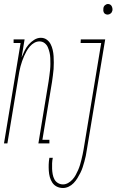

<svg xmlns="http://www.w3.org/2000/svg" viewBox="-52 -717 582 960"><path d="M-32 0 51 -502H16V-520H71L56 -430Q63 -447 71 -463.5Q79 -480 91 -494Q103 -508 119 -518Q135 -528 152 -528Q169 -528 181.5 -519Q194 -510 201 -496.5Q208 -483 211.5 -467.5Q215 -452 216 -436.5Q217 -421 217 -404.5Q217 -388 216 -372Q215 -356 212.5 -339.5Q210 -323 208 -307L160 -18H195V0H140L191 -310Q193 -324 195 -339Q197 -354 198.5 -368.5Q200 -383 200 -397.5Q200 -412 199.5 -426Q199 -440 196 -453.5Q193 -467 187.5 -480Q182 -493 171 -501.5Q160 -510 145 -510Q132 -510 119.5 -503Q107 -496 97.5 -485Q88 -474 81 -461.5Q74 -449 68.5 -436.5Q63 -424 58.5 -411Q54 -398 50.5 -385Q47 -372 44.5 -358.5Q42 -345 40 -332L-15 0ZM486 -644Q481 -644 475.5 -646.5Q470 -649 467.5 -654Q465 -659 464.5 -664.5Q464 -670 465 -676Q466 -685 473 -691Q480 -697 488 -697Q494 -697 499 -694Q504 -691 506.5 -686Q509 -681 510 -675.5Q511 -670 510 -664Q508 -655 501 -649.5Q494 -644 486 -644ZM263 223Q246 223 232 216Q218 209 209.5 196Q201 183 197 168Q193 153 192 137Q191 121 191.5 105Q192 89 195 72H212Q209 86 208.5 100Q208 114 208.5 127.5Q209 141 211.5 154.5Q214 168 220 179.5Q226 191 237.5 198Q249 205 263 205Q276 205 288.5 198Q301 191 310.5 180.5Q320 170 326.5 158Q333 146 338.5 133.5Q344 121 348 108Q352 95 355 82Q358 69 361 56Q364 43 366 30L454 -502H351L352 -520H474L382 33Q380 48 377 62Q374 76 370 90.5Q366 105 361.5 119Q357 133 350 147Q343 161 335 174Q327 187 316 198.5Q305 210 291 216.5Q277 223 263 223Z"/></svg>

Font: Iosevka Curly Slab Thin
Style: Italic
Weight: 100
Italic angle: -9°
Monospace: yes
Designer: Belleve Invis
Foundry: Belleve Invis
Version: Version 22.1.2; ttfautohint (v1.8.4)